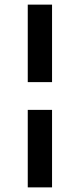

<svg xmlns="http://www.w3.org/2000/svg" viewBox="-20 -760 345 830"><path d="M100 -405V-740H205V-405ZM100 50V-285H205V50Z"/></svg>

Font: Geologica Roman Medium
Style: Regular
Weight: 500
Designer: Sindre Bremnes, Frode Helland
Foundry: Monokrom Skriftforlag AS
Version: Version 1.010;gftools[0.9.28]